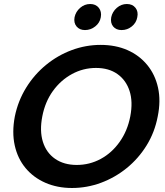

<svg xmlns="http://www.w3.org/2000/svg" viewBox="-20 -931 822 958"><path d="M339 7Q266 7 206.5 -19Q147 -45 107.5 -92.5Q68 -140 53.5 -205.5Q39 -271 54 -350Q70 -428 110.5 -493.5Q151 -559 209.5 -607Q268 -655 338 -681Q408 -707 482 -707Q557 -707 616 -681Q675 -655 714.5 -607Q754 -559 768.5 -493.5Q783 -428 767 -350Q752 -271 711.5 -205.5Q671 -140 612.5 -92.5Q554 -45 484 -19Q414 7 339 7ZM363 -108Q427 -108 482.5 -138Q538 -168 577 -223Q616 -278 630 -350Q644 -423 626.5 -477Q609 -531 566 -561.5Q523 -592 459 -592Q395 -592 339 -561.5Q283 -531 244 -477Q205 -423 191 -350Q177 -278 194 -223.5Q211 -169 255 -138.5Q299 -108 363 -108ZM404 -781Q377 -781 362 -799Q347 -817 352 -845Q358 -873 380 -892Q402 -911 430 -911Q458 -911 473 -892Q488 -873 483 -845Q478 -817 455 -799Q432 -781 404 -781ZM587 -781Q559 -781 544.5 -799Q530 -817 535 -845Q541 -873 563 -892Q585 -911 613 -911Q641 -911 656 -892Q671 -873 665 -845Q660 -817 637.5 -799Q615 -781 587 -781Z"/></svg>

Font: Albert Sans
Style: Bold Italic
Weight: 700
Italic angle: -11.25°
Designer: Andreas Rasmussen
Foundry: a.Foundry
Version: Version 1.025